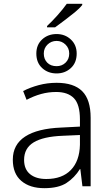

<svg xmlns="http://www.w3.org/2000/svg" viewBox="-20 -974 576 1004"><path d="M410 -954V-948Q396 -930 371 -909.5Q346 -889 318.5 -868.5Q291 -848 268 -831H226V-838Q252 -862 281 -894.5Q310 -927 329 -954ZM276 -796Q320 -796 350.5 -767.5Q381 -739 381 -694Q381 -646 350.5 -618Q320 -590 276 -590Q231 -590 200.5 -618Q170 -646 170 -694Q170 -740 200.5 -768Q231 -796 276 -796ZM276 -760Q248 -760 228.5 -741Q209 -722 209 -694Q209 -665 227 -646.5Q245 -628 276 -628Q304 -628 323 -646.5Q342 -665 342 -694Q342 -722 322.5 -741Q303 -760 276 -760ZM276 -541Q366 -541 410 -497Q454 -453 454 -358V0H411L400 -90H398Q370 -45 328 -17.5Q286 10 212 10Q136 10 91.5 -28Q47 -66 47 -139Q47 -218 111.5 -260Q176 -302 301 -307L398 -312V-349Q398 -428 366.5 -460.5Q335 -493 274 -493Q233 -493 195 -482.5Q157 -472 119 -452L101 -498Q138 -517 183 -529Q228 -541 276 -541ZM398 -268 308 -264Q206 -260 156 -229.5Q106 -199 106 -138Q106 -89 137 -63.5Q168 -38 222 -38Q305 -38 350.5 -85Q396 -132 398 -217Z"/></svg>

Font: BC Sans Light
Style: Regular
Weight: 300
Designer: Monotype Design Team
Foundry: Monotype Imaging Inc.
Version: Version 2.000;GOOG;noto-source:20170915:90ef993387c0